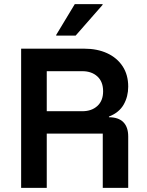

<svg xmlns="http://www.w3.org/2000/svg" viewBox="-20 -911 713 931"><path d="M82.5 0V-675H388.3Q451.7 -675 499.6 -652.9Q547.5 -630.8 574.6 -589.6Q601.7 -548.3 601.7 -490.8Q601.7 -442.5 579.6 -403.8Q557.5 -365 508.3 -345.8V-342.5Q554.2 -342.5 577.9 -318.8Q601.7 -295 601.7 -249.2V0H478.3V-263.3H206.7V0ZM206.7 -371.7H379.2Q424.2 -371.7 452.1 -397.1Q480 -422.5 480 -468.3Q480 -515 452.1 -540.4Q424.2 -565.8 379.2 -565.8H206.7ZM252.5 -738.3V-741.7L342.5 -890.8H477.5V-887.5L346.7 -738.3Z"/></svg>

Font: Funnel Sans SemiBold
Style: Regular
Weight: 600
Designer: NORD ID, Kristian Moeller
Foundry: Dicotype
Version: Version 1.000